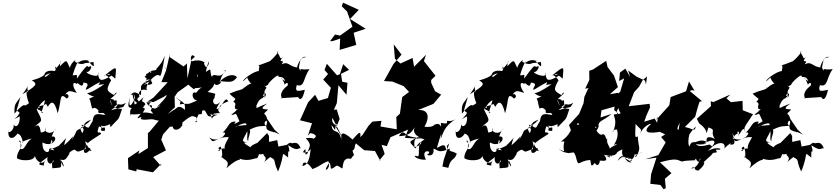

<svg xmlns="http://www.w3.org/2000/svg" viewBox="-20 -1186 6196 1424"><path d="M300 -349C273 -380 225 -378 275 -388C264 -431 228 -370 335 -420C308 -414 341 -400 333 -390C356 -434 382 -451 408 -346C438 -442 418 -508 475 -455C503 -469 481 -498 464 -485C493 -529 516 -502 550 -498C516 -540 512 -591 552 -562C550 -594 591 -513 599 -574C631 -570 630 -563 629 -552C594 -489 635 -534 720 -577C717 -540 671 -556 753 -561C673 -507 648 -499 626 -494C699 -442 715 -492 642 -455C648 -443 652 -433 654 -416C672 -340 659 -418 710 -368C700 -324 752 -369 758 -333C706 -342 673 -352 667 -288C626 -225 654 -231 584 -262C612 -189 628 -191 610 -265C592 -196 595 -178 575 -233C623 -273 596 -276 656 -298C596 -234 592 -268 602 -245C517 -202 570 -236 511 -147C536 -204 522 -164 456 -109C467 -177 498 -185 415 -104C384 -90 348 -71 351 -90C410 -66 375 -67 343 -84C357 -47 291 -41 295 -130C381 -80 425 -193 355 -171C349 -141 391 -147 352 -116C376 -168 340 -140 393 -237C375 -179 302 -201 315 -235C331 -191 240 -207 283 -203C276 -229 278 -278 232 -244C299 -300 301 -275 245 -387C239 -326 271 -428 315 -442L287 -350ZM126 -349C103 -301 43 -283 126 -323C131 -260 96 -232 82 -263C85 -208 29 -190 44 -222C31 -145 85 -149 113 -202C100 -180 134 -217 150 -129C128 -129 177 -152 218 -158C174 -141 165 -65 132 -82C131 -104 142 -152 119 -141C170 -96 103 -75 106 -13C130 8 232 13 239 -30C244 0 288 48 319 1C285 50 331 42 287 39C252 31 277 24 334 -22C318 18 362 56 376 -3C374 61 399 -3 394 -8C358 41 365 -1 368 62C459 56 424 58 436 3C472 75 442 51 428 -3C470 12 476 -21 497 -49C473 -39 526 -84 537 -74C569 -48 554 -69 647 -88C663 -78 599 -21 602 -74C645 -131 578 -153 632 -126C624 -119 613 -111 659 -69C642 -58 604 -108 629 -39C594 -115 622 -123 730 -193C721 -223 688 -173 714 -249C760 -236 695 -214 757 -215C767 -271 733 -211 729 -256C751 -233 845 -285 842 -305C807 -295 790 -277 799 -243C870 -321 853 -281 885 -378C850 -380 802 -387 796 -448C814 -397 831 -368 827 -394C878 -435 853 -391 914 -423C877 -374 924 -407 804 -368C825 -389 862 -400 846 -411C844 -450 854 -459 786 -403C878 -455 791 -450 800 -453C883 -522 827 -499 827 -480C768 -514 767 -518 799 -582C821 -585 757 -649 754 -624C856 -707 842 -695 835 -602C763 -672 753 -611 826 -636C727 -576 717 -583 707 -637C704 -651 719 -653 701 -625C682 -618 619 -640 622 -654C644 -640 679 -718 637 -688C628 -712 605 -679 550 -603C552 -647 552 -625 519 -628C549 -732 574 -745 554 -716C610 -768 674 -715 630 -739C687 -670 676 -697 673 -727C573 -702 577 -742 643 -735C635 -748 608 -680 534 -730C557 -755 509 -728 498 -683C470 -738 481 -754 425 -694C426 -767 456 -733 389 -674C390 -720 404 -668 384 -659C316 -673 285 -626 327 -606C283 -649 310 -611 216 -522C295 -591 298 -637 364 -644C351 -656 304 -577 311 -641C321 -640 300 -611 216 -590C263 -562 251 -551 147 -487C220 -584 168 -564 189 -501C172 -523 173 -472 195 -421C199 -425 165 -395 162 -406C154 -413 112 -376 88 -343C83 -420 98 -415 132 -467L103 -368Z M1190 -704 1214 -669 1177 -577 1224 -576 1118 -462 1064 -426 1121 -430 1197 -469C1230 -496 1225 -472 1143 -392C1189 -417 1174 -404 1132 -381C1056 -386 1110 -447 1082 -402C1043 -449 1091 -423 1110 -437C1038 -376 1138 -441 1098 -366C1136 -321 1105 -357 1039 -351C1082 -412 1012 -358 1058 -412C1048 -444 1017 -417 1046 -465C943 -375 991 -409 970 -495C997 -428 972 -428 1014 -470C998 -529 1054 -524 1070 -517C1051 -547 1113 -626 1156 -633C1121 -651 1095 -656 1052 -616C1095 -581 1114 -638 1162 -628C1170 -601 1186 -667 1202 -772C1182 -722 1172 -712 1139 -674C1147 -657 1101 -674 1077 -642C1046 -628 1078 -658 1062 -562C1032 -553 1035 -545 1072 -575C1128 -580 1080 -665 1101 -659C1101 -611 1093 -597 1110 -568C1067 -531 1030 -600 1093 -596C996 -548 1035 -547 1025 -481C976 -506 980 -507 948 -485C987 -489 935 -454 1019 -409C995 -473 995 -433 988 -474C957 -399 929 -371 943 -465C931 -407 922 -391 954 -385C971 -389 933 -383 949 -323C936 -353 939 -328 1024 -342C960 -270 1049 -345 1023 -304C1060 -288 1098 -312 1136 -295L1158 -291L1087 -206L1077 -200V-88L1006 -43L1014 -70L929 -13L932 70L991 86L993 69L1114 92L1177 28L1173 44L1116 -21L1211 -71L1176 -150L1189 -189L1240 -246L1335 -252C1303 -278 1305 -232 1262 -256C1255 -199 1340 -225 1333 -281C1311 -253 1387 -332 1412 -324C1483 -309 1396 -266 1440 -283C1457 -307 1416 -251 1451 -336C1479 -347 1474 -323 1480 -365C1520 -385 1501 -296 1562 -330C1507 -355 1525 -337 1598 -334C1532 -327 1563 -274 1543 -336C1632 -364 1616 -324 1597 -371C1640 -426 1654 -473 1673 -434C1595 -407 1605 -380 1618 -392C1559 -351 1597 -402 1627 -453C1584 -371 1539 -432 1572 -460C1568 -496 1607 -485 1520 -504C1575 -549 1561 -552 1571 -567C1581 -535 1649 -582 1600 -585C1696 -576 1705 -573 1738 -613C1718 -639 1660 -639 1597 -568C1629 -597 1607 -613 1654 -659C1604 -664 1646 -656 1656 -666C1606 -584 1572 -657 1551 -616C1530 -661 1558 -689 1508 -653C1504 -646 1520 -722 1531 -731C1526 -679 1500 -678 1493 -719C1510 -713 1478 -753 1404 -732C1387 -742 1396 -799 1425 -765L1400 -742L1370 -604L1366 -715L1341 -693L1238 -763L1240 -786L1214 -673ZM1277 -390 1275 -468 1297 -501 1354 -542 1437 -600 1459 -692C1392 -597 1467 -619 1446 -657C1455 -600 1445 -622 1353 -580C1432 -508 1417 -523 1426 -532C1519 -536 1480 -562 1434 -497C1398 -518 1399 -443 1443 -441C1346 -399 1404 -425 1314 -412C1317 -446 1335 -418 1281 -465C1353 -415 1354 -428 1351 -364C1373 -349 1318 -420 1287 -382L1224 -341Z M1900 -123C1928 -143 1840 -113 1838 -93C1793 -122 1761 -136 1839 -127C1737 -136 1797 -146 1827 -250C1798 -274 1740 -232 1731 -272C1744 -212 1813 -273 1722 -247C1806 -280 1831 -290 1785 -209C1841 -247 1797 -152 1821 -140C1819 -172 1845 -208 1831 -224C1898 -257 1913 -248 1955 -253C1916 -269 1981 -332 1953 -247C1965 -247 1932 -222 2012 -206C2016 -195 1982 -225 2055 -188L2016 -224L1962 -303C1946 -363 1918 -323 1968 -373C1956 -379 1886 -367 1962 -418C1861 -381 1888 -375 1881 -401C1910 -473 1921 -440 1941 -476C1904 -470 1976 -526 1943 -460C1940 -512 1939 -507 1954 -532C1961 -533 1953 -540 1941 -550C1950 -552 1935 -537 1968 -557C1963 -567 2043 -642 2045 -623C2042 -603 2078 -634 2095 -584C2037 -616 2070 -627 2093 -555C2085 -557 2121 -592 2114 -552C2017 -478 2099 -439 2065 -458L2191 -466C2203 -443 2223 -439 2241 -520C2182 -507 2167 -505 2181 -555C2242 -535 2228 -611 2276 -673C2195 -665 2213 -686 2207 -661C2193 -692 2195 -678 2207 -736C2200 -762 2288 -765 2235 -764C2206 -759 2167 -668 2192 -684C2120 -692 2123 -735 2068 -709C2105 -757 2029 -704 2080 -766C2052 -735 2064 -768 2034 -799C2058 -822 2034 -770 1947 -704C2027 -752 1985 -712 2013 -699C2008 -764 1996 -729 1882 -697C1925 -718 1886 -654 1904 -651C1908 -682 1784 -609 1782 -582C1845 -641 1816 -608 1813 -610C1850 -529 1868 -600 1791 -535C1745 -494 1796 -516 1787 -546C1791 -515 1764 -529 1682 -491C1726 -446 1738 -463 1710 -430C1753 -417 1687 -372 1752 -394C1751 -411 1689 -376 1746 -377C1686 -358 1785 -402 1695 -335C1735 -328 1718 -377 1756 -287C1745 -278 1699 -252 1729 -283C1676 -291 1680 -246 1631 -202C1636 -206 1670 -207 1630 -169C1535 -123 1563 -137 1531 -166C1598 -128 1601 -175 1677 -169C1671 -146 1618 -89 1665 -64C1653 -108 1594 -69 1596 -65C1637 -71 1574 -81 1616 -99C1640 -51 1620 18 1622 -35C1623 4 1697 -6 1658 63C1753 -26 1770 10 1756 -9C1825 15 1871 -15 1882 -12C1892 -14 1893 -17 1908 -66C1867 -19 1978 -52 1933 -58C1926 -17 1971 -32 1940 15C1986 -27 1996 -20 1968 -29C2042 9 1995 -14 2042 86C2102 -54 2052 -66 2118 -17C2113 -29 2126 -83 2105 -72C2146 -31 2114 -120 2116 -110C2192 -57 2186 -92 2210 -86C2184 -153 2149 -114 2139 -126C2124 -136 2066 -75 2134 -117L2045 -99L2036 -147L1943 -126C1914 -110 1907 -148 1943 -93C1984 -146 1969 -91 2032 -143C1960 -83 1978 -152 1975 -178L1961 -199L1850 -87Z M2446 -881 2503 -900 2499 -816 2622 -853 2603 -943 2692 -973 2576 -1045 2641 -1113 2525 -1166 2521 -1159 2515 -1139 2554 -1101 2594 -988 2502 -922 2465 -930 2428 -881ZM2280 -199C2326 -192 2340 -170 2294 -152C2315 -148 2317 -168 2248 -162C2300 -101 2271 -106 2261 -49C2232 -19 2253 -75 2244 -79C2195 -35 2282 -56 2285 -86C2281 -65 2279 40 2223 45C2225 5 2261 13 2297 68C2363 43 2357 30 2415 9C2443 67 2356 112 2423 21C2444 46 2412 93 2475 43C2509 49 2455 28 2517 63C2529 63 2510 -24 2583 -8C2610 -54 2611 -14 2594 -68C2634 -95 2578 -124 2679 -147C2631 -170 2659 -182 2653 -180C2655 -214 2644 -208 2595 -151C2516 -221 2504 -202 2512 -144C2497 -246 2447 -181 2439 -258C2480 -207 2455 -212 2475 -269C2494 -240 2430 -267 2446 -311L2523 -159L2473 -240L2499 -304L2477 -375L2456 -371L2478 -421L2490 -554L2550 -483L2557 -572L2518 -580L2509 -638L2569 -668L2525 -710L2501 -636L2480 -627L2404 -713L2387 -667L2413 -637L2377 -596L2434 -535L2412 -459L2342 -438L2317 -483L2265 -427L2205 -294L2294 -272L2263 -179Z M3271 0 3312 -122C3265 -82 3329 -92 3290 -74C3278 -117 3276 -118 3220 -89C3252 -200 3260 -217 3248 -155C3268 -195 3268 -244 3357 -301C3302 -270 3293 -311 3295 -272C3244 -264 3248 -297 3252 -243C3237 -291 3178 -255 3206 -240C3198 -304 3234 -234 3128 -246C3166 -311 3164 -375 3081 -370L3195 -416L3252 -484L3207 -509L3178 -572V-593L3210 -624L3124 -733L3140 -780L3051 -691L3040 -756L2950 -715L2909 -750L2900 -857L2958 -781L2898 -711L2828 -585L2890 -581L2974 -547L3014 -504L2963 -466L2946 -343L2919 -318L2923 -227L2802 -248L2809 -290L2742 -284L2714 -254L2668 -184L2606 -134L2681 -72L2761 -66L2801 7L2794 4L2833 -45L2810 -112L2849 -102L2876 -168L3007 -225L2983 -163L3115 -157C3043 -169 3004 -173 2991 -191C3001 -163 2974 -244 2939 -176C3034 -178 3036 -223 3060 -244C3026 -206 3092 -149 3104 -182C3003 -125 3008 -146 3061 -85C3110 -176 3130 -111 3055 -95C3041 -181 3090 -171 3129 -150C3051 -124 3115 -6 3066 -30C3038 -35 3074 3 3139 -2C3093 -90 3198 -66 3151 -42C3136 -36 3205 -12 3195 -84C3232 -72 3230 -46 3319 -85C3302 -58 3329 -72 3368 -46C3349 9 3324 -20 3305 59L3261 49Z M3618 -349C3591 -380 3543 -378 3593 -388C3582 -431 3546 -370 3653 -420C3626 -414 3659 -400 3651 -390C3674 -434 3700 -451 3726 -346C3756 -442 3736 -508 3793 -455C3821 -469 3799 -498 3782 -485C3811 -529 3834 -502 3868 -498C3834 -540 3830 -591 3870 -562C3868 -594 3909 -513 3917 -574C3949 -570 3948 -563 3947 -552C3912 -489 3953 -534 4038 -577C4035 -540 3989 -556 4071 -561C3991 -507 3966 -499 3944 -494C4017 -442 4033 -492 3960 -455C3966 -443 3970 -433 3972 -416C3990 -340 3977 -418 4028 -368C4018 -324 4070 -369 4076 -333C4024 -342 3991 -352 3985 -288C3944 -225 3972 -231 3902 -262C3930 -189 3946 -191 3928 -265C3910 -196 3913 -178 3893 -233C3941 -273 3914 -276 3974 -298C3914 -234 3910 -268 3920 -245C3835 -202 3888 -236 3829 -147C3854 -204 3840 -164 3774 -109C3785 -177 3816 -185 3733 -104C3702 -90 3666 -71 3669 -90C3728 -66 3693 -67 3661 -84C3675 -47 3609 -41 3613 -130C3699 -80 3743 -193 3673 -171C3667 -141 3709 -147 3670 -116C3694 -168 3658 -140 3711 -237C3693 -179 3620 -201 3633 -235C3649 -191 3558 -207 3601 -203C3594 -229 3596 -278 3550 -244C3617 -300 3619 -275 3563 -387C3557 -326 3589 -428 3633 -442L3605 -350ZM3444 -349C3421 -301 3361 -283 3444 -323C3449 -260 3414 -232 3400 -263C3403 -208 3347 -190 3362 -222C3349 -145 3403 -149 3431 -202C3418 -180 3452 -217 3468 -129C3446 -129 3495 -152 3536 -158C3492 -141 3483 -65 3450 -82C3449 -104 3460 -152 3437 -141C3488 -96 3421 -75 3424 -13C3448 8 3550 13 3557 -30C3562 0 3606 48 3637 1C3603 50 3649 42 3605 39C3570 31 3595 24 3652 -22C3636 18 3680 56 3694 -3C3692 61 3717 -3 3712 -8C3676 41 3683 -1 3686 62C3777 56 3742 58 3754 3C3790 75 3760 51 3746 -3C3788 12 3794 -21 3815 -49C3791 -39 3844 -84 3855 -74C3887 -48 3872 -69 3965 -88C3981 -78 3917 -21 3920 -74C3963 -131 3896 -153 3950 -126C3942 -119 3931 -111 3977 -69C3960 -58 3922 -108 3947 -39C3912 -115 3940 -123 4048 -193C4039 -223 4006 -173 4032 -249C4078 -236 4013 -214 4075 -215C4085 -271 4051 -211 4047 -256C4069 -233 4163 -285 4160 -305C4125 -295 4108 -277 4117 -243C4188 -321 4171 -281 4203 -378C4168 -380 4120 -387 4114 -448C4132 -397 4149 -368 4145 -394C4196 -435 4171 -391 4232 -423C4195 -374 4242 -407 4122 -368C4143 -389 4180 -400 4164 -411C4162 -450 4172 -459 4104 -403C4196 -455 4109 -450 4118 -453C4201 -522 4145 -499 4145 -480C4086 -514 4085 -518 4117 -582C4139 -585 4075 -649 4072 -624C4174 -707 4160 -695 4153 -602C4081 -672 4071 -611 4144 -636C4045 -576 4035 -583 4025 -637C4022 -651 4037 -653 4019 -625C4000 -618 3937 -640 3940 -654C3962 -640 3997 -718 3955 -688C3946 -712 3923 -679 3868 -603C3870 -647 3870 -625 3837 -628C3867 -732 3892 -745 3872 -716C3928 -768 3992 -715 3948 -739C4005 -670 3994 -697 3991 -727C3891 -702 3895 -742 3961 -735C3953 -748 3926 -680 3852 -730C3875 -755 3827 -728 3816 -683C3788 -738 3799 -754 3743 -694C3744 -767 3774 -733 3707 -674C3708 -720 3722 -668 3702 -659C3634 -673 3603 -626 3645 -606C3601 -649 3628 -611 3534 -522C3613 -591 3616 -637 3682 -644C3669 -656 3622 -577 3629 -641C3639 -640 3618 -611 3534 -590C3581 -562 3569 -551 3465 -487C3538 -584 3486 -564 3507 -501C3490 -523 3491 -472 3513 -421C3517 -425 3483 -395 3480 -406C3472 -413 3430 -376 3406 -343C3401 -420 3416 -415 3450 -467L3421 -368Z M4764 -588 4702 -617 4638 -664 4655 -613 4618 -677 4578 -648 4572 -585 4609 -605 4580 -506 4548 -476 4535 -370C4604 -321 4525 -332 4568 -384C4572 -339 4614 -346 4532 -337C4535 -312 4560 -287 4525 -203C4519 -247 4604 -207 4554 -232C4583 -150 4507 -91 4543 -116C4591 -119 4480 -99 4497 -59C4520 -107 4464 -108 4489 -174C4473 -115 4479 -198 4448 -190C4427 -172 4386 -236 4395 -247C4412 -236 4421 -260 4315 -194C4342 -194 4351 -204 4293 -154C4303 -143 4313 -151 4312 -162C4313 -183 4383 -152 4420 -247C4412 -291 4453 -287 4516 -341L4434 -315L4441 -368L4547 -398L4566 -498L4503 -487L4563 -540L4534 -625L4486 -689L4476 -735L4379 -671L4350 -661L4351 -593L4320 -528L4383 -540L4429 -583L4342 -529L4314 -467L4308 -421L4275 -341L4200 -259L4216 -216C4305 -257 4252 -213 4262 -271C4289 -274 4273 -246 4231 -266C4207 -173 4152 -151 4142 -136C4219 -137 4137 -148 4166 -137C4144 -57 4194 -50 4127 -80C4132 -91 4126 -57 4202 -50C4199 -54 4288 -60 4312 -58C4207 -60 4237 -69 4250 -27C4273 66 4263 7 4355 1C4366 -2 4353 76 4391 22C4420 74 4445 -21 4415 9C4420 -6 4513 33 4460 -38C4542 -18 4553 -46 4562 -64C4517 -53 4511 11 4506 -53C4493 15 4513 -32 4473 -27C4574 -39 4527 -50 4596 -78C4583 -9 4632 -11 4665 19C4601 19 4628 -63 4560 7C4601 -69 4617 9 4642 -22C4624 6 4673 -27 4665 6C4620 6 4696 11 4687 -64C4675 -12 4730 -60 4745 -56C4705 -49 4669 -8 4701 -27C4737 -99 4715 -81 4710 -175C4688 -161 4690 -168 4694 -267C4740 -211 4743 -242 4722 -176C4733 -229 4784 -267 4810 -268C4739 -206 4778 -188 4899 -213L4889 -214L4835 -307L4758 -283L4773 -326L4801 -390L4798 -416L4643 -398L4683 -502L4720 -543L4747 -592L4779 -619L4771 -560Z M5131 -513 5090 -582 5068 -509 4954 -466 4944 -405 4842 -292 4860 -319 4849 -246 4853 -218 4927 -183 4951 -214 4883 -170 4917 -130 4863 -36 4766 -5 4849 -17 4809 106 4803 177 4878 186 4902 218 4918 209 4911 138 4886 162 4960 98 4875 18C4997 -16 4999 -1 5037 12C5067 5 5069 6 5143 2C5101 11 5177 -12 5144 -55C5151 -32 5124 1 5167 16C5164 -42 5222 7 5184 -39C5174 6 5144 68 5107 63C5139 32 5139 108 5147 62C5124 68 5146 80 5160 79C5232 19 5191 7 5198 19C5171 38 5269 -42 5267 -51C5316 -60 5292 -54 5290 -76C5365 -70 5302 -110 5232 -66C5291 -142 5375 -142 5350 -79C5330 -69 5422 -150 5394 -115C5453 -101 5417 -172 5411 -198C5441 -155 5405 -174 5452 -197C5439 -217 5476 -218 5453 -176C5507 -257 5490 -231 5511 -194C5487 -244 5504 -242 5565 -339L5489 -368L5487 -438L5401 -428L5368 -457L5397 -485L5271 -429L5251 -435L5253 -399L5148 -305L5167 -269C5249 -215 5204 -156 5234 -241C5304 -217 5231 -218 5294 -138C5302 -153 5205 -201 5222 -134C5177 -158 5146 -130 5120 -128C5178 -93 5258 -138 5196 -121C5285 -167 5302 -136 5247 -85C5278 -98 5244 -113 5241 -114C5146 -88 5151 -111 5127 -136C5135 -125 5104 -144 5095 -101C5078 -103 5087 -191 5098 -196C5087 -181 5123 -234 5140 -248C5130 -199 5122 -240 5030 -248C5021 -215 4982 -209 5023 -277C5024 -286 5010 -228 5008 -154L5042 -227L5136 -320L5152 -380L5168 -431L5186 -436L5096 -511L5112 -518Z M5780 -123C5808 -143 5720 -113 5718 -93C5673 -122 5641 -136 5719 -127C5617 -136 5677 -146 5707 -250C5678 -274 5620 -232 5611 -272C5624 -212 5693 -273 5602 -247C5686 -280 5711 -290 5665 -209C5721 -247 5677 -152 5701 -140C5699 -172 5725 -208 5711 -224C5778 -257 5793 -248 5835 -253C5796 -269 5861 -332 5833 -247C5845 -247 5812 -222 5892 -206C5896 -195 5862 -225 5935 -188L5896 -224L5842 -303C5826 -363 5798 -323 5848 -373C5836 -379 5766 -367 5842 -418C5741 -381 5768 -375 5761 -401C5790 -473 5801 -440 5821 -476C5784 -470 5856 -526 5823 -460C5820 -512 5819 -507 5834 -532C5841 -533 5833 -540 5821 -550C5830 -552 5815 -537 5848 -557C5843 -567 5923 -642 5925 -623C5922 -603 5958 -634 5975 -584C5917 -616 5950 -627 5973 -555C5965 -557 6001 -592 5994 -552C5897 -478 5979 -439 5945 -458L6071 -466C6083 -443 6103 -439 6121 -520C6062 -507 6047 -505 6061 -555C6122 -535 6108 -611 6156 -673C6075 -665 6093 -686 6087 -661C6073 -692 6075 -678 6087 -736C6080 -762 6168 -765 6115 -764C6086 -759 6047 -668 6072 -684C6000 -692 6003 -735 5948 -709C5985 -757 5909 -704 5960 -766C5932 -735 5944 -768 5914 -799C5938 -822 5914 -770 5827 -704C5907 -752 5865 -712 5893 -699C5888 -764 5876 -729 5762 -697C5805 -718 5766 -654 5784 -651C5788 -682 5664 -609 5662 -582C5725 -641 5696 -608 5693 -610C5730 -529 5748 -600 5671 -535C5625 -494 5676 -516 5667 -546C5671 -515 5644 -529 5562 -491C5606 -446 5618 -463 5590 -430C5633 -417 5567 -372 5632 -394C5631 -411 5569 -376 5626 -377C5566 -358 5665 -402 5575 -335C5615 -328 5598 -377 5636 -287C5625 -278 5579 -252 5609 -283C5556 -291 5560 -246 5511 -202C5516 -206 5550 -207 5510 -169C5415 -123 5443 -137 5411 -166C5478 -128 5481 -175 5557 -169C5551 -146 5498 -89 5545 -64C5533 -108 5474 -69 5476 -65C5517 -71 5454 -81 5496 -99C5520 -51 5500 18 5502 -35C5503 4 5577 -6 5538 63C5633 -26 5650 10 5636 -9C5705 15 5751 -15 5762 -12C5772 -14 5773 -17 5788 -66C5747 -19 5858 -52 5813 -58C5806 -17 5851 -32 5820 15C5866 -27 5876 -20 5848 -29C5922 9 5875 -14 5922 86C5982 -54 5932 -66 5998 -17C5993 -29 6006 -83 5985 -72C6026 -31 5994 -120 5996 -110C6072 -57 6066 -92 6090 -86C6064 -153 6029 -114 6019 -126C6004 -136 5946 -75 6014 -117L5925 -99L5916 -147L5823 -126C5794 -110 5787 -148 5823 -93C5864 -146 5849 -91 5912 -143C5840 -83 5858 -152 5855 -178L5841 -199L5730 -87Z"/></svg>

Font: Hussar Lance
Style: Italic
Weight: 700
Foundry: Cannot Into Space Fonts, PlusOne Fonts
Version: Version 2.27